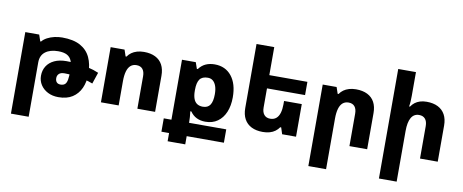

<svg xmlns="http://www.w3.org/2000/svg" viewBox="-80 -1124 4167 1728"><g transform="rotate(10 2004.0 -259.5)"><path d="M76 241V-504H203L223 -445H230Q248 -467 277.5 -482.5Q307 -498 342.5 -506Q378 -514 412 -514L398 -386Q325 -386 281.5 -353Q238 -320 238 -256V241ZM750 -153Q716 -167 668.5 -178Q621 -189 573 -194.5Q525 -200 489 -200Q454 -200 438 -184.5Q422 -169 422 -145Q422 -121 434 -107.5Q446 -94 470 -94Q495 -94 509.5 -106.5Q524 -119 529.5 -149.5Q535 -180 535 -232Q535 -287 522 -320.5Q509 -354 479.5 -370Q450 -386 398 -386L412 -514Q515 -514 578 -479.5Q641 -445 670.5 -382Q700 -319 700 -234Q700 -158 674 -101Q648 -44 597.5 -11.5Q547 21 470 21Q415 21 373 -0.5Q331 -22 307 -59Q283 -96 283 -142Q283 -192 307 -230Q331 -268 376.5 -289.5Q422 -311 488 -311Q531 -311 583 -305.5Q635 -300 687.5 -288.5Q740 -277 785 -257Z M856 0V-504H983L1003 -445H1011Q1026 -467 1047 -482Q1068 -497 1096.5 -505.5Q1125 -514 1160 -514Q1221 -514 1264 -492.5Q1307 -471 1329 -430Q1351 -389 1351 -330V0H1189V-296Q1189 -339 1170 -362Q1151 -385 1114 -385Q1082 -385 1060.5 -366.5Q1039 -348 1028.5 -311.5Q1018 -275 1018 -222V0Z M1508 241V166H1438V44H1508V-504H1634L1654 -446H1662Q1689 -482 1725 -498Q1761 -514 1806 -514Q1904 -514 1960.5 -443.5Q2017 -373 2017 -250Q2017 -172 1992.5 -114Q1968 -56 1922 -23.5Q1876 9 1811 9Q1766 9 1731 -8Q1696 -25 1672 -60H1662Q1666 -31 1667.5 -8.5Q1669 14 1669 33V44H2009V166H1669V241ZM1765 -120Q1811 -120 1832 -152Q1853 -184 1853 -249Q1853 -293 1842.5 -323Q1832 -353 1813 -369Q1794 -385 1766 -385Q1714 -385 1692 -354Q1670 -323 1670 -257V-249Q1670 -206 1680.5 -177Q1691 -148 1712.5 -134Q1734 -120 1765 -120Z M2639 -298V0H2512L2493 -59H2484Q2470 -38 2448.5 -22Q2427 -6 2398.5 2Q2370 10 2336 10Q2275 10 2232 -11.5Q2189 -33 2166.5 -74.5Q2144 -116 2144 -175V-760H2306V-208Q2306 -166 2325.5 -142.5Q2345 -119 2381 -119Q2414 -119 2435.5 -137Q2457 -155 2467 -188.5Q2477 -222 2477 -266V-298ZM2221 -504H2654V-383H2221Z M2794 241V-504H2921L2941 -445H2949Q2964 -467 2985 -482Q3006 -497 3034.5 -505.5Q3063 -514 3098 -514Q3159 -514 3202 -492.5Q3245 -471 3267 -430Q3289 -389 3289 -330V0H3127V-296Q3127 -339 3108 -362Q3089 -385 3052 -385Q3020 -385 2998.5 -366.5Q2977 -348 2966.5 -311.5Q2956 -275 2956 -222V241Z M3601 -760V-542Q3601 -518 3599.5 -493Q3598 -468 3594 -445H3602Q3617 -467 3636.5 -482Q3656 -497 3682.5 -505.5Q3709 -514 3743 -514Q3804 -514 3846.5 -492.5Q3889 -471 3911.5 -430Q3934 -389 3934 -330V0H3772V-296Q3772 -339 3752.5 -362Q3733 -385 3697 -385Q3649 -385 3625 -343.5Q3601 -302 3601 -222V241H3439V-760Z"/></g></svg>

Font: Noto Sans Armenian ExtraBold
Style: Regular
Weight: 800
Version: Version 2.007